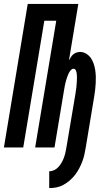

<svg xmlns="http://www.w3.org/2000/svg" viewBox="-36 -755 556 983"><path d="M216 208V122Q229 122 241.5 116Q254 110 263.5 99.5Q273 89 280 76.5Q287 64 291.5 51.5Q296 39 299 26Q302 13 304 0L350 -273Q351 -282 352.5 -290.5Q354 -299 355 -308Q356 -317 356.5 -326Q357 -335 357.5 -343.5Q358 -352 358 -360.5Q358 -369 357 -377.5Q356 -386 352.5 -394.5Q349 -403 340 -403Q333 -403 327.5 -397Q322 -391 318 -384Q314 -377 311.5 -370Q309 -363 306.5 -356Q304 -349 302 -342Q300 -335 298.5 -328Q297 -321 295.5 -314Q294 -307 293 -300L243 0H144L252 -649H191L83 0H-16L106 -735H365L317 -446Q322 -454 327 -462.5Q332 -471 339.5 -477Q347 -483 356 -486Q365 -489 374 -489Q391 -489 405.5 -480Q420 -471 429 -458Q438 -445 443.5 -429Q449 -413 451.5 -396.5Q454 -380 454.5 -363Q455 -346 454 -328.5Q453 -311 451 -293.5Q449 -276 446 -259L403 0Q400 18 396 36.5Q392 55 385 73Q378 91 369 108Q360 125 348 140.5Q336 156 321 169Q306 182 288.5 191.5Q271 201 252.5 204.5Q234 208 216 208Z"/></svg>

Font: Iosevka Curly Semibold Oblique
Style: Regular
Weight: 600
Italic angle: -9°
Monospace: yes
Designer: Belleve Invis
Foundry: Belleve Invis
Version: Version 11.1.0; ttfautohint (v1.8.3)